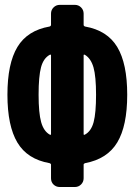

<svg xmlns="http://www.w3.org/2000/svg" viewBox="-20 -750 540 770"><path d="M320.3 -210Q345.7 -223.6 355.5 -260.3Q365.2 -296.9 365.2 -370.1Q365.2 -443.4 355 -479.5Q344.7 -515.6 320.3 -530.3Q315.4 -532.2 315.4 -528.3V-211.9Q315.4 -208 320.3 -210ZM184.6 -211.9V-528.3Q184.6 -532.2 179.7 -530.3Q154.3 -516.6 144.5 -480Q134.8 -443.4 134.8 -370.1Q134.8 -296.9 145 -260.3Q155.3 -223.6 179.7 -210Q184.6 -208 184.6 -211.9ZM321.3 -643.6Q410.2 -627.9 450.2 -561.5Q490.2 -495.1 490.2 -370.1Q490.2 -245.1 450.2 -178.7Q410.2 -112.3 321.3 -95.7Q315.4 -93.8 315.4 -89.8V-35.2Q315.4 -20.5 305.2 -10.3Q294.9 0 280.3 0H219.7Q205.1 0 194.8 -9.8Q184.6 -19.5 184.6 -35.2V-89.8Q184.6 -93.8 178.7 -95.7Q89.8 -111.3 49.8 -178.2Q9.8 -245.1 9.8 -370.1Q9.8 -495.1 49.8 -561.5Q89.8 -627.9 178.7 -643.6Q184.6 -645.5 184.6 -650.4V-695.3Q184.6 -710 194.8 -720.2Q205.1 -730.5 219.7 -730.5H280.3Q294.9 -730.5 305.2 -720.2Q315.4 -710 315.4 -695.3V-650.4Q315.4 -645.5 321.3 -643.6Z"/></svg>

Font: Rounded-L Mgen+ 1m bold
Style: Bold
Weight: 700
Designer: [Source Han Sans]
Ryoko NISHIZUKA  (kana & ideographs); Paul D. Hunt (Latin, Greek & Cyrillic); Wenlong ZHANG  (bopomofo
Version: Version 1.059.20150602